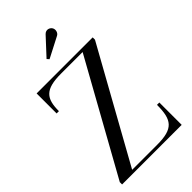

<svg xmlns="http://www.w3.org/2000/svg" viewBox="-288 -1064 1154 1154"><g transform="rotate(-45 288.5 -487.5)"><path d="M379 -908.5C395.5 -917 402 -941 392.5 -957.5C383 -974 356.5 -984.5 336.5 -963L235.5 -854L247.5 -840.5ZM47 -750V-580H66.5C66.5 -687 99 -730.5 235.5 -730.5H418.5L23.5 -19.5V0H530V-190H510C510 -63 478 -19.5 341.5 -19.5H128.5L523.5 -730.5V-750Z"/></g></svg>

Font: Bodoni* 11
Style: Regular
Weight: 400
Version: Version 2.3